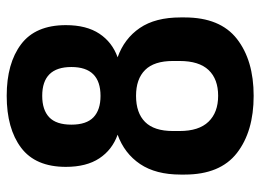

<svg xmlns="http://www.w3.org/2000/svg" viewBox="-122 -649 777 573"><g transform="rotate(-90 266.5 -362.5)"><path d="M478 -554.4Q478 -493 452.5 -454.5Q427 -416 382 -400Q438 -380 469.5 -333.7Q501 -287.5 501 -212.2V-200Q501 -94 437 -44Q373 6 267 6Q160.6 6 96.3 -44Q32 -94 32 -200V-212Q32 -286 63.4 -332.8Q94.9 -379.6 151 -400Q106 -416 80.5 -454.5Q55 -493 55 -554.4Q55 -645 112.1 -688Q169.2 -731 267 -731Q364 -731 421 -688Q478 -645 478 -554.4ZM267 -345Q216 -345 189 -318Q162 -291 162 -235V-215Q162 -157.5 189.7 -128.8Q217.4 -100 267.2 -100Q317 -100 344 -128.5Q371 -157 371 -215V-235Q371 -291 344.1 -318Q317.3 -345 267 -345ZM181 -538Q181 -492.9 203.1 -471.9Q225.1 -451 266.7 -451Q353 -451 353 -538Q353 -625 267 -625Q225 -625 203 -604.1Q181 -583.2 181 -538Z"/></g></svg>

Font: Dosis
Style: Regular
Weight: 400
Designer: Edgar Tolentino, Pablo Impallari, Igino Marini
Foundry: Edgar Tolentino, Pablo Impallari, Igino Marini
Version: Version 1.007;Glyphs 3.1.1 (3134)